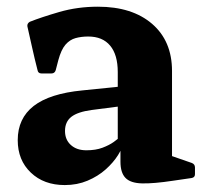

<svg xmlns="http://www.w3.org/2000/svg" viewBox="-20 -529 605 562"><path d="M169.6 12.7Q108.4 12.7 70.2 -23.8Q31.9 -60.2 31.9 -118.8Q31.9 -182.5 78.7 -218.9Q125.6 -255.2 221.3 -264.4L343.3 -276.8L340.1 -218.9L248.1 -207Q207.4 -201.5 188.9 -187.1Q170.3 -172.6 170.3 -145.6Q170.3 -120 187.4 -104.6Q204.5 -89.1 232.7 -89.1Q260.1 -89.1 280 -96.6Q299.8 -104.1 312.8 -113.4Q325.7 -122.6 330.8 -128.3L342.8 -115.9Q339.2 -97 325.5 -75Q311.7 -53.1 289.2 -33Q266.6 -12.9 236.2 -0.1Q205.9 12.7 169.6 12.7ZM324.7 -318Q324.7 -368.8 302.4 -395.4Q280.2 -422.1 238.3 -422.1Q218.2 -422.1 201.3 -417.5Q184.4 -412.9 171.6 -398.2Q158.9 -383.4 150.7 -352.8L143.1 -323.6Q140.1 -314 130.6 -314H101.4Q91.4 -314 89.8 -324Q81.4 -356.7 74.2 -389.2Q66.9 -421.7 60.2 -451.6Q58.8 -460.2 67.2 -465.2Q100.2 -478.4 153.5 -493.9Q206.8 -509.4 266.5 -509.4Q367 -509.4 425.3 -459.1Q483.5 -408.8 483.5 -321.4V-162H324.7ZM483.5 -162V-43.8L463.9 -78.9L541.7 -51.9Q550.7 -48.3 550.7 -38.7V-19.1Q550.7 -9.5 540.7 -7.9L486.6 0Q429.2 8.7 395.5 7.8Q361.8 6.9 347.2 -8.4Q332.6 -23.6 332.6 -55.6V-101.9L324.7 -109.9V-162Z"/></svg>

Font: Hahmlet
Style: Regular
Weight: 400
Designer: Minjoo Ham & Mark Frömberg
Foundry: hypertype
Version: Version 1.002